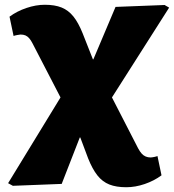

<svg xmlns="http://www.w3.org/2000/svg" viewBox="-20 -556 730 806"><path d="M510 230Q468 230 439 218.5Q410 207 389 180.5Q368 154 350 109L317 21H315L239 216L34 224L14 213L234 -147L117 -373Q110 -387 102.5 -395.5Q95 -404 86.5 -407.5Q78 -411 66 -411Q63 -411 52.5 -409Q42 -407 37 -405L20 -486Q51 -509 91 -522.5Q131 -536 168 -536Q210 -536 238.5 -524.5Q267 -513 288 -487Q309 -461 327 -416L370 -307H372L465 -527L671 -535L690 -524L450 -147L560 67Q567 80 574.5 88.5Q582 97 591.5 101Q601 105 612 105Q617 105 627 103Q637 101 641 99L658 180Q627 203 587.5 216.5Q548 230 510 230Z"/></svg>

Font: Literata Variable Black
Style: Regular
Weight: 900
Designer: Latin by Veronika Burian and Jose Scaglione. Greek by Irene Vlachou. Cyrillic by Vera Evstafieva.
Foundry: TypeTogether
Version: Version 3.021